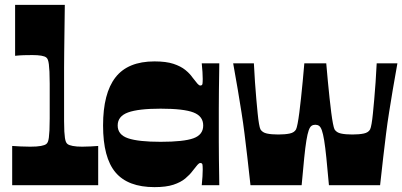

<svg xmlns="http://www.w3.org/2000/svg" viewBox="-20 -760 1651 788"><path d="M30 0V-161Q47 -160 64.5 -159Q82 -158 104 -158Q132 -158 148 -161Q164 -164 170 -169Q174 -172 176.5 -178Q179 -184 180.5 -195Q182 -206 183 -225Q184 -244 184 -273.5Q184 -303 184 -345Q184 -387 184 -416.5Q184 -446 183 -465.5Q182 -485 180.5 -496.5Q179 -508 176.5 -514.5Q174 -521 170 -524Q164 -529 149.5 -531.5Q135 -534 113 -534Q93 -534 77 -533.5Q61 -533 42 -531V-740H246Q245 -670 244.5 -624Q244 -578 243.5 -545.5Q243 -513 243 -483Q243 -453 243 -416Q243 -379 243 -324Q243 -288 243 -262.5Q243 -237 244 -220.5Q245 -204 246.5 -194Q248 -184 250.5 -178Q253 -172 257 -169Q263 -164 278.5 -161Q294 -158 317 -158Q337 -158 352 -159Q367 -160 383 -161V0Z M614 8Q505 8 454 -52.5Q403 -113 403 -245Q403 -377 454 -442.5Q505 -508 614 -508Q662 -508 692 -498Q722 -488 740.5 -473Q759 -458 770 -442Q783 -425 790 -417Q797 -409 802 -409Q810 -409 811 -416Q812 -423 812 -436Q812 -447 811 -464.5Q810 -482 808 -500H880Q880 -489 879.5 -459Q879 -429 878.5 -390Q878 -351 878 -312.5Q878 -274 878 -245Q878 -217 878 -179.5Q878 -142 878.5 -105Q879 -68 879.5 -39.5Q880 -11 880 0H808Q810 -18 811 -35.5Q812 -53 812 -64Q812 -77 811 -84Q810 -91 802 -91Q797 -91 790 -83Q783 -75 770 -58Q759 -43 740.5 -27.5Q722 -12 692 -2Q662 8 614 8ZM639 -178Q734 -178 774 -192.5Q814 -207 814 -245Q814 -283 774 -298.5Q734 -314 639 -314Q548 -314 505.5 -298.5Q463 -283 463 -245Q463 -207 505.5 -192.5Q548 -178 639 -178Z M1008 0Q1001 -65 995 -116Q989 -167 983.5 -211.5Q978 -256 971 -299.5Q964 -343 956 -391.5Q948 -440 937 -500H1022Q1024 -460 1026.5 -423Q1029 -386 1032 -353Q1035 -320 1037.5 -294.5Q1040 -269 1043 -252Q1046 -235 1049 -229Q1057 -216 1075.5 -212Q1094 -208 1122 -208Q1150 -208 1169 -212Q1188 -216 1195 -229Q1198 -235 1201.5 -253Q1205 -271 1208.5 -298Q1212 -325 1215.5 -358Q1219 -391 1222.5 -427.5Q1226 -464 1229 -500H1319Q1322 -464 1325.5 -427.5Q1329 -391 1332.5 -358Q1336 -325 1339.5 -298Q1343 -271 1346.5 -253Q1350 -235 1353 -229Q1361 -216 1379.5 -212Q1398 -208 1426 -208Q1454 -208 1473 -212Q1492 -216 1499 -229Q1502 -235 1505 -252Q1508 -269 1510.5 -294.5Q1513 -320 1516 -353Q1519 -386 1521.5 -423Q1524 -460 1526 -500H1611Q1600 -440 1592 -391.5Q1584 -343 1577 -299.5Q1570 -256 1564.5 -211.5Q1559 -167 1553 -116Q1547 -65 1540 0H1330Q1324 -67 1319.5 -111.5Q1315 -156 1310.5 -183.5Q1306 -211 1301 -225Q1296 -239 1289.5 -243.5Q1283 -248 1274 -248Q1265 -248 1258.5 -243.5Q1252 -239 1247 -225Q1242 -211 1237.5 -183.5Q1233 -156 1228.5 -111.5Q1224 -67 1218 0Z"/></svg>

Font: Ojuju ExtraLight ExtraBold
Style: Regular
Weight: 800
Version: Version 1.000